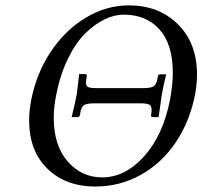

<svg xmlns="http://www.w3.org/2000/svg" viewBox="-20 -678 747 708"><path d="M508.8 -353Q535.2 -353 546.1 -359.6Q557.1 -366.2 561 -390.1L562 -396Q563.5 -403.8 569.8 -403.8H592.8Q582 -359.9 577.1 -332L564.9 -246.1H543Q536.1 -246.1 537.1 -253.9L538.1 -261.2Q539.1 -266.1 539.1 -272.9Q539.1 -288.1 529.8 -292.5Q520.5 -296.9 499 -296.9H328.1Q300.8 -296.9 290.3 -290.8Q279.8 -284.7 275.9 -261.2L274.9 -253.9Q272.5 -246.1 266.1 -246.1H244.1Q257.3 -297.9 263.2 -332L272 -404.8H293.9Q302.2 -403.8 299.8 -397L298.8 -390.1Q296.9 -378.4 296.9 -375Q296.9 -360.4 305.7 -356.7Q314.5 -353 337.9 -353ZM436 -624Q401.9 -624 365.7 -606.7Q329.6 -589.4 294.4 -554.9Q259.3 -520.5 230.5 -461.4Q201.7 -402.3 187 -327.1Q178.2 -282.2 178.2 -243.7Q178.2 -141.6 229.5 -82.8Q280.8 -23.9 356.9 -23.9Q441.4 -23.9 511.2 -101.3Q581.1 -178.7 606.9 -310.1Q617.2 -365.2 617.2 -410.2Q617.2 -514.2 568.4 -569.1Q519.5 -624 436 -624ZM699.2 -329.1Q679.7 -229.5 627.9 -152.8Q576.2 -76.2 499 -33.2Q421.9 9.8 331.1 9.8Q222.2 9.8 154.8 -55.9Q87.4 -121.6 87.4 -234.4Q87.4 -268.1 95.2 -310.1Q114.3 -407.2 166.7 -486.6Q219.2 -565.9 295.2 -612.1Q371.1 -658.2 455.1 -658.2Q565.9 -658.2 636.2 -588.4Q706.5 -518.6 706.5 -402.8Q706.5 -368.2 699.2 -329.1Z"/></svg>

Font: Linux Libertine G
Style: Italic
Weight: 400
Italic angle: -12°
Designer: Philipp H. Poll
Foundry: Philipp H. Poll
Version: Version 5.1.3